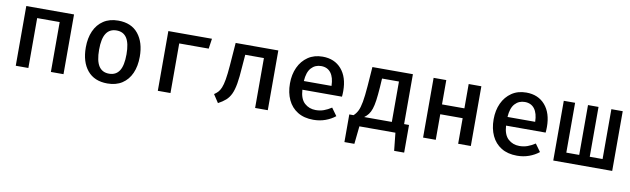

<svg xmlns="http://www.w3.org/2000/svg" viewBox="-43 -1055 5625 1714"><g transform="rotate(10 2769.0 -197.5)"><path d="M409.7 0V-452.3H205.6V0H91.3V-541.5H524.1V0Z M923.6 -555.9Q1042.6 -555.9 1105.1 -478.5Q1167.7 -401 1167.7 -271.8Q1167.7 -185.6 1139.2 -121.5Q1110.8 -57.4 1056.2 -21.8Q1001.5 13.8 923.1 13.8Q804.6 13.8 741.5 -62.8Q678.5 -139.5 678.5 -270.8Q678.5 -354.9 706.9 -419.2Q735.4 -483.6 790.3 -519.7Q845.1 -555.9 923.6 -555.9ZM923.6 -466.7Q861.5 -466.7 830.3 -419.2Q799 -371.8 799 -270.8Q799 -169.7 830 -122.3Q861 -74.9 923.1 -74.9Q985.1 -74.9 1016.2 -122.6Q1047.2 -170.3 1047.2 -271.8Q1047.2 -371.8 1016.4 -419.2Q985.6 -466.7 923.6 -466.7Z M1493.8 0H1379V-541.5H1774.4L1761 -449.7H1493.8Z M2375.9 -541.5V0H2261V-452.3H2091.8L2082.6 -338.5Q2076.9 -247.2 2066.7 -187.9Q2056.4 -128.7 2039 -91.8Q2021.5 -54.9 1994.4 -30.8Q1967.2 -6.7 1926.7 14.9L1878.5 -58.5Q1897.4 -70.8 1912.3 -86.4Q1927.2 -102.1 1938.7 -129.7Q1950.3 -157.4 1958.7 -205.9Q1967.2 -254.4 1973.3 -333.3L1989.2 -541.5Z M2648.2 -233.8Q2653.3 -150.3 2695.1 -112.8Q2736.9 -75.4 2795.9 -75.4Q2835.4 -75.4 2869.5 -87.7Q2903.6 -100 2937.9 -122.6L2987.7 -53.8Q2949.7 -23.1 2899 -4.6Q2848.2 13.8 2790.3 13.8Q2705.6 13.8 2647.4 -22.1Q2589.2 -57.9 2559.2 -122.1Q2529.2 -186.2 2529.2 -270.3Q2529.2 -351.8 2559 -416.2Q2588.7 -480.5 2644.1 -518.2Q2699.5 -555.9 2776.4 -555.9Q2884.1 -555.9 2946.9 -483.6Q3009.7 -411.3 3009.7 -285.1Q3009.7 -271.3 3009 -257.7Q3008.2 -244.1 3007.2 -233.8ZM2777.4 -470.8Q2723.6 -470.8 2688.2 -432.3Q2652.8 -393.8 2647.7 -312.3H2898.5Q2896.9 -388.7 2865.9 -429.7Q2834.9 -470.8 2777.4 -470.8Z M3099 -89.2H3137.4Q3159.5 -108.7 3174.4 -138.2Q3189.2 -167.7 3199 -221.3Q3208.7 -274.9 3215.9 -367.2L3228.7 -541.5H3595.9V-89.2H3640.5V161.5H3549.7L3532.8 0H3206.2L3189.2 161.5H3099ZM3484.6 -455.4H3331.3L3326.2 -373.3Q3321 -302.6 3314.4 -255.1Q3307.7 -207.7 3297.2 -176.7Q3286.7 -145.6 3271.3 -125.4Q3255.9 -105.1 3233.8 -89.2H3484.6Z M4101.5 0V-231.8H3898.5V0H3783.6V-541.5H3898.5V-321H4101.5V-541.5H4216.4V0Z M4494.4 -233.8Q4499.5 -150.3 4541.3 -112.8Q4583.1 -75.4 4642.1 -75.4Q4681.5 -75.4 4715.6 -87.7Q4749.7 -100 4784.1 -122.6L4833.8 -53.8Q4795.9 -23.1 4745.1 -4.6Q4694.4 13.8 4636.4 13.8Q4551.8 13.8 4493.6 -22.1Q4435.4 -57.9 4405.4 -122.1Q4375.4 -186.2 4375.4 -270.3Q4375.4 -351.8 4405.1 -416.2Q4434.9 -480.5 4490.3 -518.2Q4545.6 -555.9 4622.6 -555.9Q4730.3 -555.9 4793.1 -483.6Q4855.9 -411.3 4855.9 -285.1Q4855.9 -271.3 4855.1 -257.7Q4854.4 -244.1 4853.3 -233.8ZM4623.6 -470.8Q4569.7 -470.8 4534.4 -432.3Q4499 -393.8 4493.8 -312.3H4744.6Q4743.1 -388.7 4712.1 -429.7Q4681 -470.8 4623.6 -470.8Z M5497.9 -541.5V0H4963.6V-541.5H5066.2V-89.7H5183.1V-541.5H5278.5V-89.7H5394.9V-541.5Z"/></g></svg>

Font: Fira Code Medium
Style: Regular
Weight: 500
Designer: Carrois Corporate, Edenspiekermann AG, Nikita Prokopov
Foundry: Carrois Corporate, Edenspiekermann AG, Nikita Prokopov
Version: Version 6.002